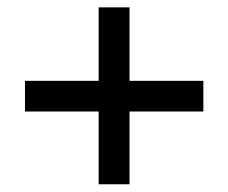

<svg xmlns="http://www.w3.org/2000/svg" viewBox="-20 -610 611 514"><path d="M244.1 -311.5H46.9V-393.6H244.1V-590.3H326.7V-393.6H524.4V-311.5H326.7V-116.7H244.1Z"/></svg>

Font: Viking Open Sans Light
Style: Bold
Weight: 600
Foundry: Ascender Corporation
Version: Version 2.001